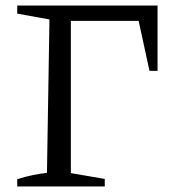

<svg xmlns="http://www.w3.org/2000/svg" viewBox="-20 -671 638 691"><path d="M42 0V-26Q70 -35 96.5 -40.5Q123 -46 149 -49L158 -601L42 -622V-651H235V-48L357 -27V0ZM192 -596V-651H526V-596ZM518 -416 467 -651H547V-416Z"/></svg>

Font: Piazzolla 24pt
Style: Regular
Weight: 400
Designer: Juan Pablo del Peral
Foundry: Huerta Tipografica
Version: Version 2.005